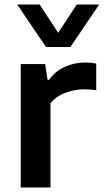

<svg xmlns="http://www.w3.org/2000/svg" viewBox="-20 -828 458 848"><path d="M71.5 0V-545H179.5L190 -475.5H197Q223.5 -513.5 266 -532.8Q308.5 -552 356.5 -552Q381.5 -552 405 -547.5V-429.5Q392 -431.5 377.5 -432.5Q363 -433.5 349 -433.5Q311.5 -433.5 270 -418.5Q228.5 -403.5 203 -372V0ZM183 -620.5 56 -808H155L237 -683L319 -808H418L291 -620.5Z"/></svg>

Font: Encode Sans Semi Expanded SemiBold
Style: Regular
Weight: 600
Width: 6
Designer: Multiple Designers
Foundry: Impallari Type
Version: Version 3.000; ttfautohint (v1.8.3) -l 8 -r 50 -G 200 -x 14 